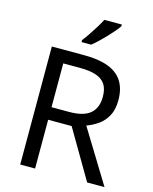

<svg xmlns="http://www.w3.org/2000/svg" viewBox="-136 -1033 894 1122"><g transform="rotate(15 311.0 -472.0)"><path d="M294 -714Q383 -714 440.5 -691.5Q498 -669 526 -624Q554 -579 554 -511Q554 -454 533 -416Q512 -378 479.5 -355.5Q447 -333 411 -320L607 0H502L329 -295H187V0H97V-714ZM289 -636H187V-371H294Q381 -371 421 -405.5Q461 -440 461 -507Q461 -554 442.5 -582Q424 -610 386 -623Q348 -636 289 -636ZM459 -934Q450 -920 433 -900Q416 -880 395.5 -858.5Q375 -837 354.5 -817.5Q334 -798 316 -784H258V-796Q273 -815 290.5 -841Q308 -867 325 -894.5Q342 -922 353 -944H459Z"/></g></svg>

Font: Noto Sans Oriya
Style: Regular
Weight: 400
Designer: Amélie Bonet and Sol Matas
Foundry: Google LLC
Version: Version 2.006